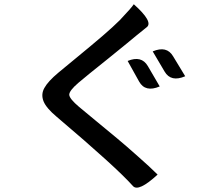

<svg xmlns="http://www.w3.org/2000/svg" viewBox="-20 -833 1040 904"><path d="M581 -546Q646 -573 676 -522L732 -426Q664 -397 635 -449L581 -546ZM699 -591Q765 -619 795 -568L852 -474Q785 -445 755 -496L699 -591ZM610 -813Q703 -730 671 -705Q697 -726 625 -668Q592 -640 488 -556Q384 -473 349 -443Q306 -406 306 -387Q307 -368 352 -330Q364 -320 428 -267Q492 -215 532 -181Q573 -147 629 -97Q686 -47 722 -11Q632 72 606 43Q529 -44 247 -283Q198 -324 185 -356Q172 -389 189 -419Q206 -450 255 -491Q269 -503 341 -562Q413 -621 463 -664Q514 -708 544 -738Q599 -796 610 -813Z"/></svg>

Font: Swei Half Moon CJK SC
Style: Medium
Weight: 500
Version: Version 2.071